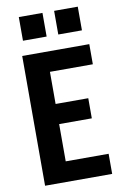

<svg xmlns="http://www.w3.org/2000/svg" viewBox="-102 -1011 704 1071"><g transform="rotate(-10 250.0 -476.0)"><path d="M64 0V-735H444V-621H201V-439H386V-325H201V-114H444V0ZM417 -818H283V-952H417ZM217 -818H83V-952H217Z"/></g></svg>

Font: Iosevka SS04 Heavy
Style: Regular
Weight: 900
Monospace: yes
Designer: Belleve Invis
Foundry: Belleve Invis
Version: Version 19.0.0; ttfautohint (v1.8.4)